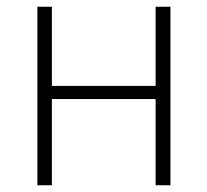

<svg xmlns="http://www.w3.org/2000/svg" viewBox="-20 -550 616 570"><path d="M91 0H134V-256H442V0H486V-530H442V-295H134V-530H91Z"/></svg>

Font: Iosevka Sparkle Extralight
Style: Regular
Weight: 200
Designer: Belleve Invis
Foundry: Belleve Invis
Version: Version 4.5.0; ttfautohint (v1.8.3)